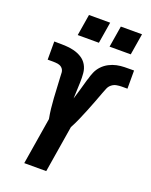

<svg xmlns="http://www.w3.org/2000/svg" viewBox="-172 -1042 891 1133"><g transform="rotate(20 273.5 -476.0)"><path d="M125 0 173 -294Q167 -325 163.5 -356.5Q160 -388 158 -419.5Q156 -451 154.5 -483Q153 -515 151 -547Q151 -563 149.5 -578.5Q148 -594 138 -604.5Q128 -615 112.5 -618Q97 -621 81 -621Q78 -621 75.5 -621Q73 -621 70 -621Q64 -621 58 -621Q52 -621 46 -621V-735Q47 -735 48.5 -735Q50 -735 51 -735H53Q54 -735 54.5 -735Q55 -735 56 -735Q84 -735 112.5 -734Q141 -733 168 -726.5Q195 -720 218 -706Q241 -692 254.5 -669Q268 -646 270.5 -618Q273 -590 272 -562V-560Q271 -535 270 -509Q269 -483 268 -458Q277 -488 286 -518Q295 -548 303 -578Q304 -582 305 -585Q306 -588 307 -592L308 -593Q314 -617 324 -640Q334 -663 351.5 -681.5Q369 -700 392 -712Q415 -724 439 -729Q463 -734 487 -734.5Q511 -735 534 -735Q538 -735 541 -735Q544 -735 547 -735V-621Q541 -621 535 -621Q529 -621 523 -621Q520 -621 517.5 -621Q515 -621 512 -621Q496 -621 479.5 -618Q463 -615 449.5 -604.5Q436 -594 429.5 -578.5Q423 -563 417 -547Q405 -515 393 -483Q381 -451 368 -419.5Q355 -388 341.5 -356.5Q328 -325 311 -294L263 0ZM496 -818H363L385 -952H518ZM296 -818H163L185 -952H318Z"/></g></svg>

Font: Iosevka SS04 Heavy
Style: Italic
Weight: 900
Italic angle: -9°
Monospace: yes
Designer: Belleve Invis
Foundry: Belleve Invis
Version: Version 19.0.0; ttfautohint (v1.8.4)